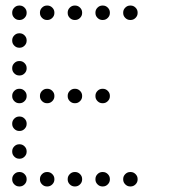

<svg xmlns="http://www.w3.org/2000/svg" viewBox="-20 -696 640 692"><path d="M49 -676Q39 -676 31.5 -668.5Q24 -661 24 -651V-649Q24 -639 31.5 -631.5Q39 -624 49 -624H51Q61 -624 68.5 -631.5Q76 -639 76 -649V-651Q76 -661 68.5 -668.5Q61 -676 51 -676ZM149 -676Q139 -676 131.5 -668.5Q124 -661 124 -651V-649Q124 -639 131.5 -631.5Q139 -624 149 -624H151Q161 -624 168.5 -631.5Q176 -639 176 -649V-651Q176 -661 168.5 -668.5Q161 -676 151 -676ZM249 -676Q239 -676 231.5 -668.5Q224 -661 224 -651V-649Q224 -639 231.5 -631.5Q239 -624 249 -624H251Q261 -624 268.5 -631.5Q276 -639 276 -649V-651Q276 -661 268.5 -668.5Q261 -676 251 -676ZM349 -676Q339 -676 331.5 -668.5Q324 -661 324 -651V-649Q324 -639 331.5 -631.5Q339 -624 349 -624H351Q361 -624 368.5 -631.5Q376 -639 376 -649V-651Q376 -661 368.5 -668.5Q361 -676 351 -676ZM449 -676Q439 -676 431.5 -668.5Q424 -661 424 -651V-649Q424 -639 431.5 -631.5Q439 -624 449 -624H451Q461 -624 468.5 -631.5Q476 -639 476 -649V-651Q476 -661 468.5 -668.5Q461 -676 451 -676ZM49 -576Q39 -576 31.5 -568.5Q24 -561 24 -551V-549Q24 -539 31.5 -531.5Q39 -524 49 -524H51Q61 -524 68.5 -531.5Q76 -539 76 -549V-551Q76 -561 68.5 -568.5Q61 -576 51 -576ZM49 -476Q39 -476 31.5 -468.5Q24 -461 24 -451V-449Q24 -439 31.5 -431.5Q39 -424 49 -424H51Q61 -424 68.5 -431.5Q76 -439 76 -449V-451Q76 -461 68.5 -468.5Q61 -476 51 -476ZM49 -376Q39 -376 31.5 -368.5Q24 -361 24 -351V-349Q24 -339 31.5 -331.5Q39 -324 49 -324H51Q61 -324 68.5 -331.5Q76 -339 76 -349V-351Q76 -361 68.5 -368.5Q61 -376 51 -376ZM149 -376Q139 -376 131.5 -368.5Q124 -361 124 -351V-349Q124 -339 131.5 -331.5Q139 -324 149 -324H151Q161 -324 168.5 -331.5Q176 -339 176 -349V-351Q176 -361 168.5 -368.5Q161 -376 151 -376ZM249 -376Q239 -376 231.5 -368.5Q224 -361 224 -351V-349Q224 -339 231.5 -331.5Q239 -324 249 -324H251Q261 -324 268.5 -331.5Q276 -339 276 -349V-351Q276 -361 268.5 -368.5Q261 -376 251 -376ZM349 -376Q339 -376 331.5 -368.5Q324 -361 324 -351V-349Q324 -339 331.5 -331.5Q339 -324 349 -324H351Q361 -324 368.5 -331.5Q376 -339 376 -349V-351Q376 -361 368.5 -368.5Q361 -376 351 -376ZM49 -276Q39 -276 31.5 -268.5Q24 -261 24 -251V-249Q24 -239 31.5 -231.5Q39 -224 49 -224H51Q61 -224 68.5 -231.5Q76 -239 76 -249V-251Q76 -261 68.5 -268.5Q61 -276 51 -276ZM49 -176Q39 -176 31.5 -168.5Q24 -161 24 -151V-149Q24 -139 31.5 -131.5Q39 -124 49 -124H51Q61 -124 68.5 -131.5Q76 -139 76 -149V-151Q76 -161 68.5 -168.5Q61 -176 51 -176ZM49 -76Q39 -76 31.5 -68.5Q24 -61 24 -51V-49Q24 -39 31.5 -31.5Q39 -24 49 -24H51Q61 -24 68.5 -31.5Q76 -39 76 -49V-51Q76 -61 68.5 -68.5Q61 -76 51 -76ZM149 -76Q139 -76 131.5 -68.5Q124 -61 124 -51V-49Q124 -39 131.5 -31.5Q139 -24 149 -24H151Q161 -24 168.5 -31.5Q176 -39 176 -49V-51Q176 -61 168.5 -68.5Q161 -76 151 -76ZM249 -76Q239 -76 231.5 -68.5Q224 -61 224 -51V-49Q224 -39 231.5 -31.5Q239 -24 249 -24H251Q261 -24 268.5 -31.5Q276 -39 276 -49V-51Q276 -61 268.5 -68.5Q261 -76 251 -76ZM349 -76Q339 -76 331.5 -68.5Q324 -61 324 -51V-49Q324 -39 331.5 -31.5Q339 -24 349 -24H351Q361 -24 368.5 -31.5Q376 -39 376 -49V-51Q376 -61 368.5 -68.5Q361 -76 351 -76ZM449 -76Q439 -76 431.5 -68.5Q424 -61 424 -51V-49Q424 -39 431.5 -31.5Q439 -24 449 -24H451Q461 -24 468.5 -31.5Q476 -39 476 -49V-51Q476 -61 468.5 -68.5Q461 -76 451 -76Z"/></svg>

Font: Doto Rounded
Style: Regular
Weight: 400
Monospace: yes
Version: Version 1.000